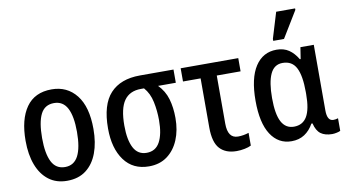

<svg xmlns="http://www.w3.org/2000/svg" viewBox="-77 -962 2096 1159"><g transform="rotate(-10 971.5 -382.5)"><path d="M460 -271Q460 -187 436.5 -124Q413 -61 366.5 -25.5Q320 10 250 10Q184 10 138 -25Q92 -60 68 -123Q44 -186 44 -271Q44 -402 96 -476Q148 -550 252 -550Q347 -550 403.5 -478.5Q460 -407 460 -271ZM145 -270Q145 -175 170.5 -124.5Q196 -74 252 -74Q307 -74 333 -124Q359 -174 359 -271Q359 -367 333 -416.5Q307 -466 252 -466Q195 -466 170 -416.5Q145 -367 145 -270Z M752 10Q654 10 600.5 -63Q547 -136 547 -258Q547 -404 610 -472Q673 -540 792 -540H998V-459H889Q928 -420 943.5 -367.5Q959 -315 959 -250Q959 -175 934.5 -116.5Q910 -58 864 -24Q818 10 752 10ZM752 -73Q807 -73 833 -121Q859 -169 859 -254Q859 -312 847.5 -367Q836 -422 803 -459H784Q715 -459 681 -411Q647 -363 647 -258Q647 -170 672.5 -121.5Q698 -73 752 -73Z M1289 11Q1222 11 1186 -28Q1150 -67 1150 -158V-459H1042V-540H1395V-459H1249V-164Q1249 -74 1312 -74Q1329 -74 1346 -77Q1363 -80 1378 -85V-7Q1363 1 1338 6Q1313 11 1289 11Z M1626 10Q1545 10 1499 -61Q1453 -132 1453 -268Q1453 -406 1500 -478Q1547 -550 1631 -550Q1675 -550 1706 -529Q1737 -508 1760 -469H1765L1776 -540H1858V-138Q1858 -73 1896 -73Q1911 -73 1925 -78V-1Q1919 3 1903 6.5Q1887 10 1875 10Q1831 10 1805 -9Q1779 -28 1768 -74H1761Q1739 -34 1705.5 -12Q1672 10 1626 10ZM1655 -74Q1709 -74 1735 -118Q1761 -162 1761 -255V-268Q1761 -368 1736 -416.5Q1711 -465 1653 -465Q1601 -465 1577.5 -414Q1554 -363 1554 -267Q1554 -168 1579 -121Q1604 -74 1655 -74ZM1621 -606V-618L1669 -776H1785V-767L1687 -606Z"/></g></svg>

Font: Noto Sans Condensed Medium
Style: Regular
Weight: 500
Width: 3
Designer: Monotype Design Team
Foundry: Monotype Imaging Inc.
Version: Version 2.013; ttfautohint (v1.8.4.7-5d5b)